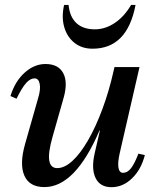

<svg xmlns="http://www.w3.org/2000/svg" viewBox="-20 -761 642 794"><path d="M163.6 12.7Q101.8 12.7 80.8 -34.6Q59.8 -81.9 84 -166.6L138 -356.1Q148.8 -392.3 144.1 -414.6Q139.5 -436.9 123 -436.9Q105.1 -436.9 88 -417.7Q70.8 -398.5 48.3 -352.8L23.3 -363.8Q41.9 -424.4 81.8 -460.4Q121.7 -496.3 168 -496.3Q220.9 -496.3 241.1 -459.2Q261.3 -422.2 243.7 -358.5L197.1 -194.3Q178.6 -129.3 183.7 -97.6Q188.7 -65.8 216.6 -65.8Q247.2 -65.8 279.8 -95.9Q312.4 -125.9 344.1 -180.8Q375.8 -235.8 403.2 -309.3Q430.7 -382.8 450 -468.8H497.6L441.1 -221.1H391.3Q291 12.7 163.6 12.7ZM440.9 13.1Q393.6 13.1 375.2 -24.9Q356.9 -62.8 371.4 -126.5L453.4 -483.6H556.9L475 -127.2Q466.2 -87.7 469.9 -67Q473.7 -46.3 489.1 -46.3Q507 -46.3 521.7 -65.1Q536.4 -83.9 552.4 -125.5L579 -119.5Q563.7 -59.8 525.9 -23.4Q488.1 13.1 440.9 13.1ZM362.7 -559.6Q318.5 -559.6 288 -583.8Q257.5 -608.1 245.6 -649.1Q233.8 -690.2 245.1 -740.7H263.5Q268.5 -690.8 296.2 -665.3Q323.9 -639.7 372.4 -639.7Q415.3 -639.7 454.9 -666.3Q494.4 -692.8 522.1 -740.7H540.5Q506.4 -559.6 362.7 -559.6Z"/></svg>

Font: Platypi Light
Style: Italic
Weight: 300
Italic angle: -13°
Designer: David Sargent
Foundry: Bolt Cutter Type
Version: Version 1.200